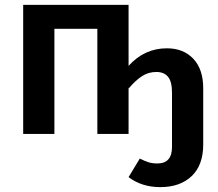

<svg xmlns="http://www.w3.org/2000/svg" viewBox="-20 -549 893 787"><path d="M813 -187V43Q813 128 765.5 173Q718 218 637 218Q561 218 507 177L553 101Q573 111 588.5 116Q604 121 625 121Q685 121 685 54V-169Q685 -215 668.5 -234.5Q652 -254 621 -254Q588 -254 561.5 -236.5Q535 -219 508 -187L507 -191V0H379V-431H203V0H75V-529H507V-279Q572 -351 664 -351Q732 -351 772.5 -308Q813 -265 813 -187Z"/></svg>

Font: Fira Sans Medium
Style: Regular
Weight: 500
Designer: bBox Type GmbH & Carrois Corporate GbR & Edenspiekermann AG
Foundry: bBox Type GmbH & Carrois Corporate GbR & Edenspiekermann AG
Version: Version 4.301